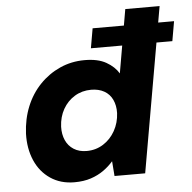

<svg xmlns="http://www.w3.org/2000/svg" viewBox="-52 -772 837 836"><g transform="rotate(-5 366.5 -354.0)"><path d="M362 -563 377 -649H733L718 -563ZM240 12Q180 12 135.5 -18Q91 -48 68.5 -100Q46 -152 48 -217Q51 -281 73 -335Q95 -389 133.5 -429Q172 -469 222 -491.5Q272 -514 330 -514Q388 -514 424 -493.5Q460 -473 478 -443L526 -720H676L550 0H416L411 -65Q393 -44 368.5 -26.5Q344 -9 312.5 1.5Q281 12 240 12ZM305 -119Q345 -119 377.5 -139.5Q410 -160 429.5 -195Q449 -230 451 -272Q452 -305 440 -330.5Q428 -356 404 -369.5Q380 -383 347 -383Q307 -383 275 -363.5Q243 -344 224 -310.5Q205 -277 203 -234Q202 -201 213.5 -175Q225 -149 248.5 -134Q272 -119 305 -119Z"/></g></svg>

Font: DM Sans 16pt Black
Style: Italic
Weight: 900
Italic angle: -10°
Version: Version 4.004;gftools[0.9.30]